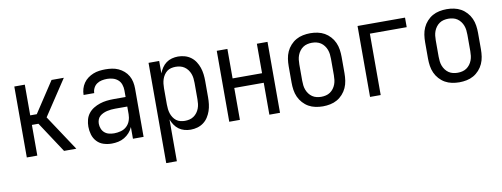

<svg xmlns="http://www.w3.org/2000/svg" viewBox="-61 -849 3622 1386"><g transform="rotate(-10 1750.0 -156.5)"><path d="M80 0V-520H157V-295H205L353 -520H443L271 -260L443 0H353L205 -225H157V0Z M702 8Q672 8 643 -1Q614 -10 593.5 -32Q573 -54 564.5 -83Q556 -112 556 -141Q556 -167 562.5 -192Q569 -217 584.5 -237Q600 -257 622 -270.5Q644 -284 668.5 -292Q693 -300 718 -303Q743 -306 769 -306H858V-355Q858 -376 851 -397Q844 -418 828 -432Q812 -446 791 -452Q770 -458 749 -458Q729 -458 709.5 -454Q690 -450 674 -439Q658 -428 649 -410Q640 -392 640 -373H562Q562 -396 568.5 -418Q575 -440 588 -459Q601 -478 619.5 -491.5Q638 -505 659 -513.5Q680 -522 703 -525Q726 -528 749 -528Q773 -528 797 -524.5Q821 -521 843 -511Q865 -501 883.5 -485Q902 -469 914 -448Q926 -427 931 -403Q936 -379 936 -355V0H858V-86Q849 -64 832.5 -45.5Q816 -27 795 -14.5Q774 -2 750 3Q726 8 702 8ZM732 -62Q756 -62 780.5 -68.5Q805 -75 823 -91.5Q841 -108 849.5 -131.5Q858 -155 858 -180V-236H769Q754 -236 738.5 -234.5Q723 -233 708.5 -229.5Q694 -226 680 -219.5Q666 -213 655 -203Q644 -193 639 -178.5Q634 -164 634 -149Q634 -131 641 -113Q648 -95 662 -83Q676 -71 694.5 -66.5Q713 -62 732 -62Z M1064 215V-520H1142V-429Q1150 -450 1163 -469.5Q1176 -489 1194.5 -502.5Q1213 -516 1235.5 -522Q1258 -528 1281 -528Q1306 -528 1330.5 -521Q1355 -514 1375 -499Q1395 -484 1408.5 -463Q1422 -442 1430 -418.5Q1438 -395 1441 -370Q1444 -345 1444 -320V-200Q1444 -175 1441 -150Q1438 -125 1430 -101.5Q1422 -78 1408.5 -57Q1395 -36 1375 -21Q1355 -6 1330.5 1Q1306 8 1281 8Q1258 8 1235.5 2Q1213 -4 1194.5 -17.5Q1176 -31 1163 -50.5Q1150 -70 1142 -91V215ZM1251 -62Q1268 -62 1284.5 -66Q1301 -70 1315 -79.5Q1329 -89 1339.5 -103Q1350 -117 1356 -133Q1362 -149 1364 -166Q1366 -183 1366 -200V-320Q1366 -337 1364 -354Q1362 -371 1356 -387Q1350 -403 1339.5 -417Q1329 -431 1315 -440.5Q1301 -450 1284.5 -454Q1268 -458 1251 -458Q1234 -458 1217.5 -454Q1201 -450 1188 -440Q1175 -430 1165.5 -415.5Q1156 -401 1151 -385.5Q1146 -370 1144 -353.5Q1142 -337 1142 -320V-200Q1142 -183 1144 -166.5Q1146 -150 1151 -134.5Q1156 -119 1165.5 -104.5Q1175 -90 1188 -80Q1201 -70 1217.5 -66Q1234 -62 1251 -62Z M1564 0V-520H1642V-304H1858V-520H1936V0H1858V-234H1642V0Z M2250 8Q2223 8 2196 2.5Q2169 -3 2146 -16Q2123 -29 2104.5 -49.5Q2086 -70 2075 -94.5Q2064 -119 2060 -146Q2056 -173 2056 -200V-320Q2056 -347 2060 -374Q2064 -401 2075 -425.5Q2086 -450 2104.5 -470.5Q2123 -491 2146 -504Q2169 -517 2196 -522.5Q2223 -528 2250 -528Q2277 -528 2304 -522.5Q2331 -517 2354 -504Q2377 -491 2395.5 -470.5Q2414 -450 2425 -425.5Q2436 -401 2440 -374Q2444 -347 2444 -320V-200Q2444 -173 2440 -146Q2436 -119 2425 -94.5Q2414 -70 2395.5 -49.5Q2377 -29 2354 -16Q2331 -3 2304 2.5Q2277 8 2250 8ZM2250 -62Q2267 -62 2284 -66Q2301 -70 2315 -79.5Q2329 -89 2339.5 -103Q2350 -117 2356 -133Q2362 -149 2364 -166Q2366 -183 2366 -200V-320Q2366 -337 2364 -354Q2362 -371 2356 -387Q2350 -403 2339.5 -417Q2329 -431 2315 -440.5Q2301 -450 2284 -454Q2267 -458 2250 -458Q2233 -458 2216 -454Q2199 -450 2185 -440.5Q2171 -431 2160.5 -417Q2150 -403 2144 -387Q2138 -371 2136 -354Q2134 -337 2134 -320V-200Q2134 -183 2136 -166Q2138 -149 2144 -133Q2150 -117 2160.5 -103Q2171 -89 2185 -79.5Q2199 -70 2216 -66Q2233 -62 2250 -62Z M2596 0V-520H2944V-450H2674V0Z M3250 8Q3223 8 3196 2.5Q3169 -3 3146 -16Q3123 -29 3104.5 -49.5Q3086 -70 3075 -94.5Q3064 -119 3060 -146Q3056 -173 3056 -200V-320Q3056 -347 3060 -374Q3064 -401 3075 -425.5Q3086 -450 3104.5 -470.5Q3123 -491 3146 -504Q3169 -517 3196 -522.5Q3223 -528 3250 -528Q3277 -528 3304 -522.5Q3331 -517 3354 -504Q3377 -491 3395.5 -470.5Q3414 -450 3425 -425.5Q3436 -401 3440 -374Q3444 -347 3444 -320V-200Q3444 -173 3440 -146Q3436 -119 3425 -94.5Q3414 -70 3395.5 -49.5Q3377 -29 3354 -16Q3331 -3 3304 2.5Q3277 8 3250 8ZM3250 -62Q3267 -62 3284 -66Q3301 -70 3315 -79.5Q3329 -89 3339.5 -103Q3350 -117 3356 -133Q3362 -149 3364 -166Q3366 -183 3366 -200V-320Q3366 -337 3364 -354Q3362 -371 3356 -387Q3350 -403 3339.5 -417Q3329 -431 3315 -440.5Q3301 -450 3284 -454Q3267 -458 3250 -458Q3233 -458 3216 -454Q3199 -450 3185 -440.5Q3171 -431 3160.5 -417Q3150 -403 3144 -387Q3138 -371 3136 -354Q3134 -337 3134 -320V-200Q3134 -183 3136 -166Q3138 -149 3144 -133Q3150 -117 3160.5 -103Q3171 -89 3185 -79.5Q3199 -70 3216 -66Q3233 -62 3250 -62Z"/></g></svg>

Font: Iosevka Curly
Style: Regular
Weight: 400
Monospace: yes
Designer: Belleve Invis
Foundry: Belleve Invis
Version: Version 22.1.2; ttfautohint (v1.8.4)